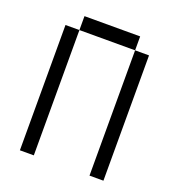

<svg xmlns="http://www.w3.org/2000/svg" viewBox="-117 -717 735 810"><g transform="rotate(20 250.0 -312.5)"><path d="M62.5 -562.5V0H125V-562.5ZM375 -562.5V0H437.5V-562.5ZM125 -562.5H375V-625H125Z"/></g></svg>

Font: BFUnifontExMono
Style: Regular
Weight: 500
Version: Version 15.0.06